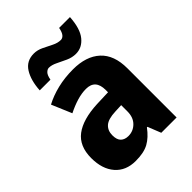

<svg xmlns="http://www.w3.org/2000/svg" viewBox="-219 -878 1002 1002"><g transform="rotate(-45 281.5 -377.0)"><path d="M295 -560Q392 -560 446 -510.5Q500 -461 500 -363V0H387L358 -73H354Q322 -30 286 -10Q250 10 189 10Q117 10 76 -37Q35 -84 35 -165Q35 -253 91 -295.5Q147 -338 256 -343L340 -346V-363Q340 -440 271 -440Q239 -440 204 -429.5Q169 -419 131 -400L84 -511Q127 -534 180.5 -547Q234 -560 295 -560ZM296 -248Q242 -246 219.5 -226Q197 -206 197 -171Q197 -138 212.5 -123.5Q228 -109 254 -109Q290 -109 315.5 -134.5Q341 -160 341 -204V-250ZM95 -605Q99 -675 126.5 -719Q154 -763 209 -763Q235 -763 261 -750.5Q287 -738 311.5 -725.5Q336 -713 359 -713Q372 -713 382 -725Q392 -737 397 -764H477Q472 -683 440.5 -644.5Q409 -606 364 -606Q336 -606 309.5 -618Q283 -630 258 -642.5Q233 -655 212 -655Q201 -655 190 -644Q179 -633 174 -605Z"/></g></svg>

Font: Noto Sans Devanagari UI SemiCondensed ExtraBold
Style: Regular
Weight: 800
Width: 4
Designer: Jelle Bosma - Monotype Design Team
Foundry: Monotype Imaging Inc.
Version: Version 2.004; ttfautohint (v1.8.4.7-5d5b)